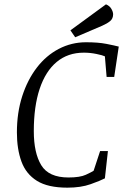

<svg xmlns="http://www.w3.org/2000/svg" viewBox="-20 -855 578 886"><path d="M291 11Q201 11 150.5 -20.5Q100 -52 79 -109.5Q58 -167 58 -244Q58 -335 82.5 -411Q107 -487 150 -543Q193 -599 251.5 -629.5Q310 -660 377 -660Q433 -660 471 -652.5Q509 -645 528 -640L507 -500H472L464 -595Q454 -600 425 -606Q396 -612 367 -612Q293 -612 241.5 -569Q190 -526 163 -445Q136 -364 136 -250Q136 -149 170.5 -92.5Q205 -36 296 -36Q349 -36 376 -48.5Q403 -61 412 -67L442 -158H478L464 -32Q443 -21 398 -5Q353 11 291 11ZM327 -683 305 -715 469 -835Q486 -828 494 -814Q502 -800 502 -789Q502 -769 488 -757.5Q474 -746 451 -736Z"/></svg>

Font: Faustina Light
Style: Italic
Weight: 300
Italic angle: -8°
Designer: Alfonso Garcia
Foundry: http://www.omnibus-type.com
Version: Version 1.200